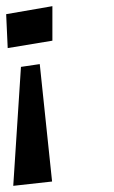

<svg xmlns="http://www.w3.org/2000/svg" viewBox="-70 -448 370 623"><path d="M-27 155 99 141 59 -240 -2 -231ZM-50 -402 -45 -292 100 -316V-428Z"/></svg>

Font: Gamestation Warped
Style: Regular
Weight: 400
Designer: Jonas Hecksher
Foundry: Jonas Hecksher, Playtypeª, e-types AS
Version: Version 1.003